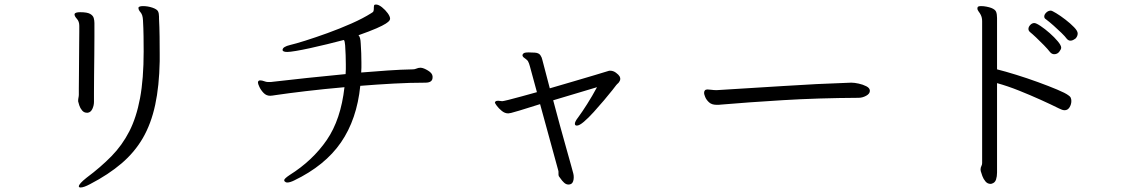

<svg xmlns="http://www.w3.org/2000/svg" viewBox="-20 -753 5000 850"><path d="M687 -482Q685 -372 667 -288.5Q649 -205 612.5 -142Q576 -79 518 -29.5Q460 20 379 62Q351 77 337 77Q329 77 329 72Q329 61 363 34Q426 -13 473.5 -61.5Q521 -110 552.5 -171.5Q584 -233 600 -318.5Q616 -404 616 -525Q616 -557 615.5 -593Q615 -629 613 -663Q612 -687 602.5 -698Q593 -709 593 -717V-719Q594 -723 600 -724.5Q606 -726 613 -726Q634 -726 655 -719Q675 -712 679.5 -703Q684 -694 684 -679V-671Q686 -632 686.5 -591Q687 -550 687 -513ZM364 -254Q352 -254 343.5 -264Q335 -274 331 -286.5Q327 -299 326 -304V-308Q326 -314 327.5 -321Q329 -328 329 -334Q329 -339 329 -361.5Q329 -384 329.5 -417.5Q330 -451 330 -487.5Q330 -524 330.5 -557Q331 -590 331 -612.5Q331 -635 331 -639Q331 -658 320.5 -669.5Q310 -681 310 -689V-691Q313 -699 335 -699Q366 -699 379 -691.5Q392 -684 395 -673Q398 -662 398 -651V-633Q398 -624 398 -590Q398 -556 397.5 -510.5Q397 -465 396.5 -420Q396 -375 396 -342Q396 -309 396 -302Q396 -286 389 -271Q382 -256 369 -254Z M1895 -410Q1895 -387 1863 -387Q1796 -387 1722.5 -383Q1649 -379 1575 -373Q1560 -225 1489.5 -122.5Q1419 -20 1282 46Q1274 50 1266 52.5Q1258 55 1252 55Q1245 55 1240 50Q1238 46 1238 45Q1238 38 1262 22Q1364 -42 1426.5 -133Q1489 -224 1505 -367Q1414 -359 1334 -349.5Q1254 -340 1200 -332Q1193 -331 1187 -330Q1181 -329 1176 -329Q1159 -329 1147 -341.5Q1135 -354 1128.5 -368Q1122 -382 1122 -387Q1122 -396 1130 -397H1133Q1140 -397 1149.5 -393.5Q1159 -390 1165 -390H1172Q1176 -390 1180 -390Q1184 -390 1188 -391Q1258 -399 1341 -408Q1424 -417 1510 -425Q1511 -436 1511 -446.5Q1511 -457 1511 -468Q1511 -507 1508 -552Q1507 -560 1506 -567Q1505 -574 1502 -576Q1468 -567 1429 -557.5Q1390 -548 1353.5 -540Q1317 -532 1290 -527.5Q1263 -523 1252 -523Q1231 -523 1231 -532Q1231 -546 1265 -554Q1287 -559 1331.5 -573Q1376 -587 1430 -606.5Q1484 -626 1536 -649Q1588 -672 1624 -695Q1632 -699 1633.5 -704Q1635 -709 1635 -716V-721Q1635 -731 1639 -732Q1641 -733 1644 -733Q1656 -733 1671 -721Q1686 -709 1696.5 -694.5Q1707 -680 1707 -670Q1707 -667 1704 -662Q1701 -657 1688 -648.5Q1675 -640 1646.5 -627.5Q1618 -615 1567 -597Q1576 -589 1577 -560Q1580 -517 1580 -476Q1580 -465 1580 -454Q1580 -443 1579 -432Q1639 -437 1697 -441Q1755 -445 1808 -446Q1816 -446 1824 -449.5Q1832 -453 1840 -453H1844Q1856 -452 1875 -440.5Q1894 -429 1895 -415Z M2371 -292Q2308 -272 2279.5 -263.5Q2251 -255 2242.5 -253Q2234 -251 2230 -251Q2215 -251 2201.5 -262Q2188 -273 2179.5 -284.5Q2171 -296 2171 -299Q2171 -301 2173 -303Q2176 -307 2185 -307Q2190 -307 2195 -306Q2200 -305 2203 -305Q2207 -305 2231.5 -311Q2256 -317 2290 -326.5Q2324 -336 2357 -345L2326 -459Q2325 -464 2322 -472Q2319 -480 2317 -483Q2310 -491 2301.5 -496.5Q2293 -502 2293 -509Q2293 -512 2297.5 -516.5Q2302 -521 2321 -521Q2327 -521 2333.5 -520.5Q2340 -520 2347 -520Q2365 -519 2372 -509Q2379 -499 2381 -488L2414 -362Q2468 -378 2520 -393Q2572 -408 2613 -420.5Q2654 -433 2674 -439Q2676 -440 2681 -440Q2695 -440 2707 -431Q2719 -422 2723 -415Q2726 -409 2726 -404Q2726 -398 2723 -393.5Q2720 -389 2718 -386Q2715 -383 2712.5 -381Q2710 -379 2708 -376Q2706 -373 2691 -354Q2676 -335 2654 -309Q2632 -283 2608.5 -257Q2585 -231 2565 -214Q2545 -197 2534 -197Q2525 -197 2525 -205Q2525 -215 2540 -234Q2557 -257 2579.5 -292.5Q2602 -328 2623 -367L2429 -309Q2443 -256 2458 -201Q2473 -146 2486.5 -98.5Q2500 -51 2508.5 -20Q2517 11 2518 15Q2519 19 2519.5 23Q2520 27 2520 32Q2520 41 2517.5 49Q2515 57 2509 61Q2503 64 2497 64Q2486 64 2477 55.5Q2468 47 2462 38Q2456 29 2454 27Q2452 23 2452.5 13.5Q2453 4 2451 0Z M3750 -387Q3762 -387 3781 -383Q3800 -379 3815.5 -371Q3831 -363 3831 -351Q3831 -338 3814.5 -329Q3798 -320 3781 -320Q3601 -319 3445 -309.5Q3289 -300 3173 -290Q3167 -289 3162 -289Q3157 -289 3152 -289Q3131 -289 3119 -300Q3107 -311 3102 -323.5Q3097 -336 3097 -341Q3097 -357 3112 -357Q3119 -357 3129.5 -355.5Q3140 -354 3150 -354H3154Q3294 -362 3444.5 -372Q3595 -382 3747 -387Z M4328 -659Q4328 -675 4322 -687Q4318 -695 4312.5 -702Q4307 -709 4307 -716Q4307 -719 4308 -721Q4310 -726 4324 -726Q4335 -726 4347.5 -723.5Q4360 -721 4368 -718Q4386 -711 4390 -700.5Q4394 -690 4394 -673V-446Q4430 -437 4478.5 -422Q4527 -407 4575 -389.5Q4623 -372 4660 -356.5Q4697 -341 4710 -331Q4718 -326 4720.5 -319.5Q4723 -313 4723 -306Q4723 -291 4715 -278Q4707 -265 4693 -265Q4686 -265 4679.5 -268Q4673 -271 4668 -273Q4634 -290 4587.5 -311Q4541 -332 4491 -352Q4441 -372 4394 -385V11Q4394 28 4389.5 42Q4385 56 4371 60Q4369 61 4365 61Q4352 61 4343 50.5Q4334 40 4329 26.5Q4324 13 4322 5Q4321 2 4321 -2Q4321 -11 4324.5 -17.5Q4328 -24 4328 -31ZM4741 -582Q4738 -580 4732 -576.5Q4726 -573 4719 -573Q4710 -573 4703 -581Q4695 -592 4679 -607.5Q4663 -623 4644.5 -639.5Q4626 -656 4610 -668Q4603 -672 4603 -680Q4603 -689 4612 -697.5Q4621 -706 4632 -706Q4637 -706 4656 -694.5Q4675 -683 4697 -666Q4719 -649 4735 -632.5Q4751 -616 4751 -605Q4751 -592 4741 -582ZM4678 -542Q4678 -535 4669.5 -524Q4661 -513 4647 -513Q4637 -513 4629 -522Q4619 -535 4601.5 -553Q4584 -571 4567 -587Q4550 -603 4540 -611Q4533 -617 4533 -625Q4533 -634 4541 -642.5Q4549 -651 4559 -651Q4567 -651 4586.5 -638Q4606 -625 4627 -606.5Q4648 -588 4663 -570Q4678 -552 4678 -542Z"/></svg>

Font: Moon Stars Kai T HW
Style: Regular
Weight: 400
Designer: GuiWonder
Version: Version 1.101